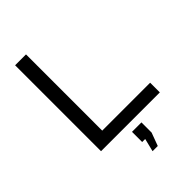

<svg xmlns="http://www.w3.org/2000/svg" viewBox="-269 -810 1122 1122"><g transform="rotate(-45 292.0 -248.5)"><path d="M85 0V-710H175V-80H571V0ZM298 213 318 132H293V48H371V132L341 213Z"/></g></svg>

Font: Raleway-v4020 Medium
Style: Regular
Weight: 500
Designer: Matt McInerney, Pablo Impallari, Rodrigo Fuenzalida
Foundry: Matt McInerney, Pablo Impallari, Rodrigo Fuenzalida
Version: Version 4.020;PS 004.020;hotconv 1.0.88;makeotf.lib2.5.64775